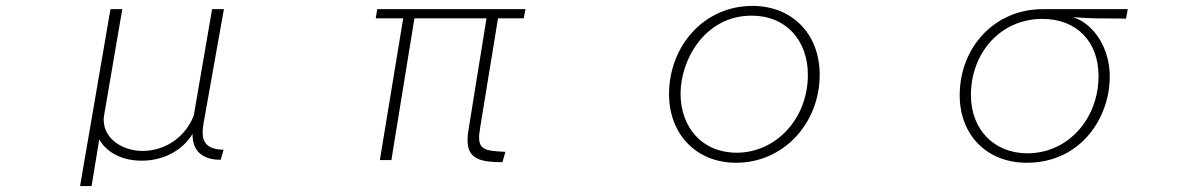

<svg xmlns="http://www.w3.org/2000/svg" viewBox="-20 -521 4040 650"><path d="M354 -490 251 109H290L316 -49C339 -8 389 23 460 23C535 23 599 -13 632 -68V-63C632 -44 636 20 727 20L737 -14C686 -15 667 -35 666 -70C666 -82 667 -93 669 -103L738 -490H698L636 -130C610 -62 545 -10 461 -10C394 -11 331 -51 331 -116C331 -122 332 -128 333 -134L394 -490Z M1345 -459 1266 21H1305L1383 -459H1627L1567 -87C1565 -74 1563 -62 1563 -52V-44C1563 20 1613 28 1681 28L1691 -7C1630 -10 1602 -12 1602 -55V-63L1606 -92L1666 -459H1753L1759 -490H1257L1252 -459Z M2472 30C2634 30 2755 -105 2755 -268C2755 -406 2662 -501 2527 -501C2364 -501 2245 -366 2245 -202C2245 -67 2337 30 2472 30ZM2474 -4C2357 -4 2284 -90 2284 -204C2284 -317 2365 -468 2525 -468C2642 -468 2715 -383 2715 -268C2715 -117 2605 -4 2474 -4Z M3687 -459 3792 -458 3798 -490H3510C3348 -490 3229 -362 3229 -198C3229 -65 3320 30 3456 30C3639 30 3737 -122 3737 -262C3737 -357 3685 -439 3613 -463C3636 -461 3668 -459 3687 -459ZM3458 -2C3347 -2 3267 -81 3267 -199C3267 -341 3366 -457 3509 -457C3625 -457 3699 -380 3699 -264C3699 -118 3595 -2 3458 -2Z"/></svg>

Font: LINE Seed JP_OTF Thin
Style: Regular
Weight: 250
Designer: LY Corporation & Fontrix & Fontworks
Version: Version 1.007